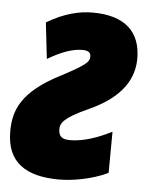

<svg xmlns="http://www.w3.org/2000/svg" viewBox="-50 -601 499 650"><g transform="rotate(5 199.5 -276.5)"><path d="M175 10C217 10 284 0 340 -27L341 -167C298 -145 247 -126 200 -126C170 -126 161 -138 161 -161C161 -179 170 -199 255 -237C368 -288 403 -355 403 -421C403 -510 351 -563 239 -563C196 -563 144 -552 84 -516L98 -393C135 -415 177 -434 215 -434C238 -434 244 -426 244 -413C244 -396 232 -384 152 -342C18 -274 -4 -208 -4 -138C-4 -34 60 10 175 10Z"/></g></svg>

Font: Noto Sans ExtraCondensed Black
Style: Italic
Weight: 900
Width: 2
Italic angle: -12°
Designer: Monotype Design Team
Foundry: Monotype Imaging Inc.
Version: Version 2.013